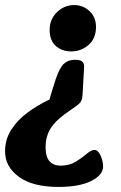

<svg xmlns="http://www.w3.org/2000/svg" viewBox="-37 -517 476 758"><path d="M-17 81Q-17 33 7.5 -5Q32 -43 71 -72Q110 -101 153 -121.5Q196 -142 232 -156L146 -82Q169 -163 183.5 -206Q198 -249 215 -265Q232 -281 259 -281Q281 -281 288.5 -273Q296 -265 295 -251L289 -145Q288 -122 279.5 -112Q271 -102 245 -85Q189 -48 166 -15Q143 18 143 65Q143 102 158.5 119.5Q174 137 202 137Q237 137 262 121.5Q287 106 305 90.5Q323 75 336 75Q350 75 360 97Q370 119 370 140Q370 174 323 197.5Q276 221 194 221Q92 221 37.5 181Q-17 141 -17 81ZM256 -497Q291 -497 316.5 -473Q342 -449 342 -411Q342 -365 312.5 -339.5Q283 -314 244 -314Q208 -314 183.5 -335.5Q159 -357 159 -399Q159 -441 188 -469Q217 -497 256 -497Z"/></svg>

Font: Alkatra
Style: Bold
Weight: 700
Designer: Suman Bhandary
Version: Version 1.100;gftools[0.9.22]